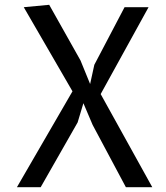

<svg xmlns="http://www.w3.org/2000/svg" viewBox="-20 -780 690 800"><path d="M504.5 0 366 -259.5 327.5 -350 303.5 -270 149.5 0H50.5L282 -399.5L79 -750L185 -760L315.5 -528L355.5 -430L373 -510L499 -750H599L399.5 -388L614.5 0Z"/></svg>

Font: B612 Mono
Style: Regular
Weight: 400
Version: Version 1.005